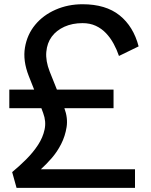

<svg xmlns="http://www.w3.org/2000/svg" viewBox="-20 -908 728 928"><path d="M38.8 -76.2Q73.8 -105 106.9 -138.1Q140 -171.2 163.8 -207.5Q187.5 -243.8 195.6 -282.5Q203.8 -321.2 188.8 -361.2L180 -385H25V-475H145L118.8 -541.2Q90 -615 100.6 -678.1Q111.2 -741.2 150 -788.1Q188.8 -835 248.8 -861.2Q308.8 -887.5 378.8 -887.5Q491.2 -887.5 558.1 -833.8Q625 -780 650 -683.8L555 -637.5Q545 -667.5 529.4 -696.2Q513.8 -725 492.5 -747.5Q471.2 -770 443.1 -783.1Q415 -796.2 378.8 -796.2Q330 -796.2 291.2 -778.8Q252.5 -761.2 230 -730.6Q207.5 -700 203.8 -656.9Q200 -613.8 220 -562.5L255 -475H528.8V-385H291.2Q308.8 -337.5 301.9 -293.8Q295 -250 275.6 -211.9Q256.2 -173.8 229.4 -143.1Q202.5 -112.5 177.5 -90H632.5V0H60Z"/></svg>

Font: Abordage
Style: Regular
Weight: 400
Designer: Ange Degheest & Eugénie Bidaut
Foundry: Velvetyne Type Foundry
Version: Version 1.000;FEAKit 1.0